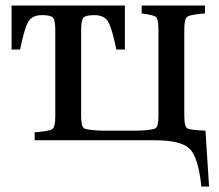

<svg xmlns="http://www.w3.org/2000/svg" viewBox="-20 -510 797 698"><path d="M22 -330V-490H434V-330H403Q387 -408 373 -431.5Q359 -455 323 -455Q293 -455 284 -446.5Q275 -438 275 -400V-90Q275 -52 284.5 -44.5Q294 -37 350 -35H481Q537 -37 546.5 -44.5Q556 -52 556 -90V-403Q556 -440 547 -448Q538 -456 495 -461V-490H725V-461Q671 -457 660.5 -449Q650 -441 650 -403V-90Q650 -52 659.5 -44.5Q669 -37 725 -35H727L740 168H712Q701 61 669 30.5Q637 0 545 0H106V-29Q160 -33 170.5 -41Q181 -49 181 -87V-400Q181 -438 172 -446.5Q163 -455 133 -455Q97 -455 83 -431.5Q69 -408 53 -330Z"/></svg>

Font: Linguistics Pro
Style: Regular
Weight: 400
Designer: Stefan Peev, Context Ltd
Foundry: Stefan Peev, Context Ltd
Version: Version 001.000